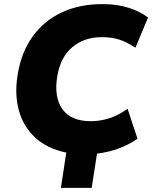

<svg xmlns="http://www.w3.org/2000/svg" viewBox="-20 -736 737 930"><path d="M275 174 301 3Q209 -16 151.5 -68.5Q94 -121 72 -199Q50 -277 65 -371Q82 -481 137.5 -558.5Q193 -636 280.5 -676.5Q368 -717 480 -716Q548 -716 604 -698Q660 -680 697 -651L636 -505Q595 -532 558.5 -544Q522 -556 473 -556Q387 -556 329.5 -507Q272 -458 257 -364Q241 -265 282.5 -207Q324 -149 420 -149Q464 -149 507.5 -162.5Q551 -176 598 -209L646 -64Q560 -5 450 8L424 174Z"/></svg>

Font: Mulish Black
Style: Italic
Weight: 900
Italic angle: -9°
Designer: Vernon Adams
Foundry: Vernon Adams
Version: Version 3.603; ttfautohint (v1.8.3)